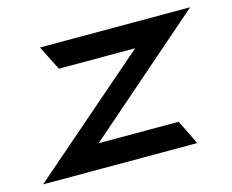

<svg xmlns="http://www.w3.org/2000/svg" viewBox="-72 -551 786 651"><g transform="rotate(-15 321.0 -225.5)"><path d="M5 0H546L504 -86H223L642 -451H115L158 -365H426Z"/></g></svg>

Font: Charger Pro
Style: ExBdSuExtObl
Weight: 400
Designer: Jasper
Foundry: Cannot Into Space Fonts
Version: Version 1.09